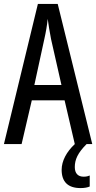

<svg xmlns="http://www.w3.org/2000/svg" viewBox="-20 -734 490 978"><path d="M361 0C319 39 294 86 294 131C294 192 326 224 390 224C410 224 426 221 437 216V160C430 163 421 166 406 166C377 166 361 149 361 117C361 79 376 45 421 0H450L274 -714H173L0 0H90L142 -223H309ZM240 -535 293 -301H155L206 -536C214 -571 220 -607 223 -638C227 -607 233 -572 240 -535Z"/></svg>

Font: Noto Sans Gurmukhi UI ExtraCondensed
Style: Regular
Weight: 400
Width: 2
Designer: Jelle Bosma - Monotype Design Team
Foundry: Monotype Imaging Inc.
Version: Version 2.004